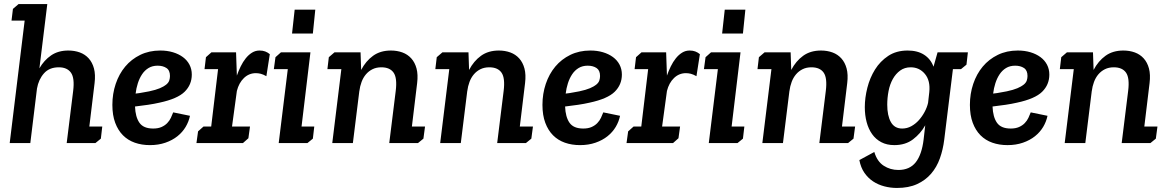

<svg xmlns="http://www.w3.org/2000/svg" viewBox="-20 -708 5774 950"><path d="M44 -664 72 -688H214L175 -370Q198 -410 233 -434Q268 -458 318 -458Q349 -458 375 -448.5Q401 -439 419 -419Q437 -399 445 -369Q453 -339 448 -297L422 -82H486L479 -22L452 0H310L342 -258Q350 -322 331 -348.5Q312 -375 271 -375Q224 -375 197.5 -345Q171 -315 163 -270L130 0H28L102 -606H37Z M738 -72Q762 -72 779 -79.5Q796 -87 807.5 -99Q819 -111 825.5 -125Q832 -139 837 -152L920 -135Q914 -106 898.5 -80Q883 -54 858 -34Q833 -14 798.5 -2Q764 10 722 10Q681 10 647 -2Q613 -14 588.5 -38.5Q564 -63 550 -100.5Q536 -138 536 -189Q536 -244 552.5 -293Q569 -342 599.5 -378.5Q630 -415 674 -436.5Q718 -458 773 -458Q807 -458 835.5 -449.5Q864 -441 885 -425.5Q906 -410 917.5 -388Q929 -366 929 -339Q929 -289 893.5 -254Q858 -219 769 -200Q743 -194 712.5 -189.5Q682 -185 648 -181Q650 -129 670 -100.5Q690 -72 738 -72ZM718 -256Q751 -263 771 -271.5Q791 -280 802.5 -289.5Q814 -299 817.5 -310Q821 -321 821 -332Q821 -360 803.5 -371.5Q786 -383 760 -383Q734 -383 715 -371.5Q696 -360 683 -340.5Q670 -321 662 -296Q654 -271 651 -245Q671 -247 687.5 -250.5Q704 -254 718 -256Z M1026 -449H1148L1152 -334Q1160 -357 1171 -379.5Q1182 -402 1196 -419.5Q1210 -437 1227 -447.5Q1244 -458 1264 -458Q1280 -458 1292 -453.5Q1304 -449 1315 -440L1298 -331Q1282 -340 1270 -343Q1258 -346 1246 -346Q1212 -346 1187 -322Q1162 -298 1152 -258L1128 -82H1217L1209 -24L1182 0H952L960 -58L987 -82H1025L1059 -366H992L999 -425Z M1343 -425 1370 -449H1516L1472 -82H1535L1528 -22L1501 0H1359L1404 -366H1335ZM1438 -660H1540L1528 -542H1425Z M1635 -449H1764L1767 -362Q1790 -406 1826 -432Q1862 -458 1914 -458Q1945 -458 1971 -448.5Q1997 -439 2015 -419Q2033 -399 2041 -369Q2049 -339 2044 -297L2018 -82H2083L2075 -22L2048 0H1906L1938 -258Q1946 -322 1927.5 -348.5Q1909 -375 1867 -375Q1842 -375 1823 -365.5Q1804 -356 1790.5 -340Q1777 -324 1769 -302.5Q1761 -281 1758 -257V-258L1726 0H1624L1669 -366H1600L1607 -425Z M2169 -449H2298L2301 -362Q2324 -406 2360 -432Q2396 -458 2448 -458Q2479 -458 2505 -448.5Q2531 -439 2549 -419Q2567 -399 2575 -369Q2583 -339 2578 -297L2552 -82H2617L2609 -22L2582 0H2440L2472 -258Q2480 -322 2461.5 -348.5Q2443 -375 2401 -375Q2376 -375 2357 -365.5Q2338 -356 2324.5 -340Q2311 -324 2303 -302.5Q2295 -281 2292 -257V-258L2260 0H2158L2203 -366H2134L2141 -425Z M2866 -72Q2890 -72 2907 -79.5Q2924 -87 2935.5 -99Q2947 -111 2953.5 -125Q2960 -139 2965 -152L3048 -135Q3042 -106 3026.5 -80Q3011 -54 2986 -34Q2961 -14 2926.5 -2Q2892 10 2850 10Q2809 10 2775 -2Q2741 -14 2716.5 -38.5Q2692 -63 2678 -100.5Q2664 -138 2664 -189Q2664 -244 2680.5 -293Q2697 -342 2727.5 -378.5Q2758 -415 2802 -436.5Q2846 -458 2901 -458Q2935 -458 2963.5 -449.5Q2992 -441 3013 -425.5Q3034 -410 3045.5 -388Q3057 -366 3057 -339Q3057 -289 3021.5 -254Q2986 -219 2897 -200Q2871 -194 2840.5 -189.5Q2810 -185 2776 -181Q2778 -129 2798 -100.5Q2818 -72 2866 -72ZM2846 -256Q2879 -263 2899 -271.5Q2919 -280 2930.5 -289.5Q2942 -299 2945.5 -310Q2949 -321 2949 -332Q2949 -360 2931.5 -371.5Q2914 -383 2888 -383Q2862 -383 2843 -371.5Q2824 -360 2811 -340.5Q2798 -321 2790 -296Q2782 -271 2779 -245Q2799 -247 2815.5 -250.5Q2832 -254 2846 -256Z M3154 -449H3276L3280 -334Q3288 -357 3299 -379.5Q3310 -402 3324 -419.5Q3338 -437 3355 -447.5Q3372 -458 3392 -458Q3408 -458 3420 -453.5Q3432 -449 3443 -440L3426 -331Q3410 -340 3398 -343Q3386 -346 3374 -346Q3340 -346 3315 -322Q3290 -298 3280 -258L3256 -82H3345L3337 -24L3310 0H3080L3088 -58L3115 -82H3153L3187 -366H3120L3127 -425Z M3471 -425 3498 -449H3644L3600 -82H3663L3656 -22L3629 0H3487L3532 -366H3463ZM3566 -660H3668L3656 -542H3553Z M3763 -449H3892L3895 -362Q3918 -406 3954 -432Q3990 -458 4042 -458Q4073 -458 4099 -448.5Q4125 -439 4143 -419Q4161 -399 4169 -369Q4177 -339 4172 -297L4146 -82H4211L4203 -22L4176 0H4034L4066 -258Q4074 -322 4055.5 -348.5Q4037 -375 3995 -375Q3970 -375 3951 -365.5Q3932 -356 3918.5 -340Q3905 -324 3897 -302.5Q3889 -281 3886 -257V-258L3854 0H3752L3797 -366H3728L3735 -425Z M4619 -449H4769L4762 -388L4735 -366H4695L4652 -17Q4646 32 4630.5 75.5Q4615 119 4587 151.5Q4559 184 4517.5 203Q4476 222 4418 222Q4386 222 4355.5 214Q4325 206 4300 189.5Q4275 173 4257 147Q4239 121 4232 84L4306 44Q4320 91 4352.5 112Q4385 133 4425 133Q4481 133 4511 95Q4541 57 4550 -18L4558 -88Q4535 -47 4497.5 -18.5Q4460 10 4405 10Q4368 10 4340.5 -4.5Q4313 -19 4295 -44.5Q4277 -70 4268 -104Q4259 -138 4259 -178Q4259 -224 4271.5 -273.5Q4284 -323 4309.5 -364Q4335 -405 4375 -431.5Q4415 -458 4471 -458Q4520 -458 4552.5 -437Q4585 -416 4599 -378ZM4486 -375Q4456 -375 4434 -359Q4412 -343 4397.5 -317Q4383 -291 4376.5 -257.5Q4370 -224 4370 -190Q4370 -136 4388 -104Q4406 -72 4444 -72Q4468 -72 4489 -83.5Q4510 -95 4526.5 -113.5Q4543 -132 4555 -154.5Q4567 -177 4572 -199L4578 -252Q4584 -309 4556.5 -342Q4529 -375 4486 -375Z M4981 -72Q5005 -72 5022 -79.5Q5039 -87 5050.5 -99Q5062 -111 5068.5 -125Q5075 -139 5080 -152L5163 -135Q5157 -106 5141.5 -80Q5126 -54 5101 -34Q5076 -14 5041.5 -2Q5007 10 4965 10Q4924 10 4890 -2Q4856 -14 4831.5 -38.5Q4807 -63 4793 -100.5Q4779 -138 4779 -189Q4779 -244 4795.5 -293Q4812 -342 4842.5 -378.5Q4873 -415 4917 -436.5Q4961 -458 5016 -458Q5050 -458 5078.5 -449.5Q5107 -441 5128 -425.5Q5149 -410 5160.5 -388Q5172 -366 5172 -339Q5172 -289 5136.5 -254Q5101 -219 5012 -200Q4986 -194 4955.5 -189.5Q4925 -185 4891 -181Q4893 -129 4913 -100.5Q4933 -72 4981 -72ZM4961 -256Q4994 -263 5014 -271.5Q5034 -280 5045.5 -289.5Q5057 -299 5060.5 -310Q5064 -321 5064 -332Q5064 -360 5046.5 -371.5Q5029 -383 5003 -383Q4977 -383 4958 -371.5Q4939 -360 4926 -340.5Q4913 -321 4905 -296Q4897 -271 4894 -245Q4914 -247 4930.5 -250.5Q4947 -254 4961 -256Z M5259 -449H5388L5391 -362Q5414 -406 5450 -432Q5486 -458 5538 -458Q5569 -458 5595 -448.5Q5621 -439 5639 -419Q5657 -399 5665 -369Q5673 -339 5668 -297L5642 -82H5707L5699 -22L5672 0H5530L5562 -258Q5570 -322 5551.5 -348.5Q5533 -375 5491 -375Q5466 -375 5447 -365.5Q5428 -356 5414.5 -340Q5401 -324 5393 -302.5Q5385 -281 5382 -257V-258L5350 0H5248L5293 -366H5224L5231 -425Z"/></svg>

Font: Zilla Slab SemiBold
Style: Regular
Weight: 600
Designer: Typotheque.com
Foundry: Typotheque type foundry
Version: Version 1.0; 2017